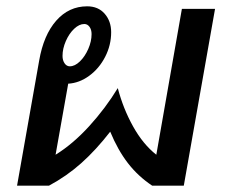

<svg xmlns="http://www.w3.org/2000/svg" viewBox="-20 -588 721 608"><path d="M661 -560 562 0H462Q417 -30 385 -71.5Q353 -113 329 -171Q284 -113 237.5 -71.5Q191 -30 135 0H34L104 -396Q118 -477 158 -522.5Q198 -568 256 -568Q291 -568 311.5 -544.5Q332 -521 332 -486Q332 -445 313 -408Q294 -371 262.5 -348Q231 -325 196 -323L156 -98Q211 -132 262.5 -188.5Q314 -245 353 -309Q370 -244 401.5 -187.5Q433 -131 475 -98L556 -560ZM178 -411Q178 -397 184.5 -387.5Q191 -378 201 -378Q217 -378 233 -393.5Q249 -409 259.5 -433Q270 -457 270 -480Q270 -494 263.5 -503Q257 -512 247 -512Q231 -512 215 -497Q199 -482 188.5 -458Q178 -434 178 -411Z"/></svg>

Font: KoHo SemiBold
Style: Italic
Weight: 600
Italic angle: -10°
Version: Version 1.000; ttfautohint (v1.6)